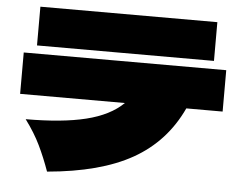

<svg xmlns="http://www.w3.org/2000/svg" viewBox="-52 -801 1104 869"><g transform="rotate(5 500.0 -366.5)"><path d="M97 -737H901V-561H97ZM960 -524V-336H795Q723 -181 578 -99Q433 -17 192 4Q170 -58 144 -112Q118 -166 75 -224Q240 -224 348 -250.5Q456 -277 516 -336H40V-524Z"/></g></svg>

Font: Dela Gothic One
Style: Regular
Weight: 400
Designer: aratakana
Foundry: aratakana
Version: Version 1.004